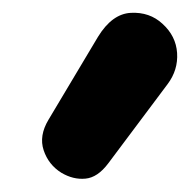

<svg xmlns="http://www.w3.org/2000/svg" viewBox="-20 -884 296 299"><path d="M75.5 -615Q55.5 -627.5 48 -650Q40.5 -672.5 55.5 -697.5L132.5 -826.5Q154.5 -862.5 183.8 -864Q213 -865.5 233 -847Q254 -828 255.8 -801.5Q257.5 -775 241 -753L148.5 -629.5Q132 -607.5 113 -605.8Q94 -604 75.5 -615Z"/></svg>

Font: Edu AU VIC WA NT Pre SemiBold
Style: Regular
Weight: 600
Designer: Tina and Corey Anderson, Eben Sorkin, Mirko Velimirovic
Foundry: Google for Education
Version: Version 1.001